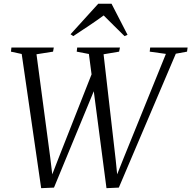

<svg xmlns="http://www.w3.org/2000/svg" viewBox="-20 -997 1022 1026"><path d="M200 8.5 96 -708.5 38.5 -721 41 -743H267.5L263.5 -721L175 -707L248.5 -155L264 -26L245 -28.5L292.5 -151L482 -632L523.5 -612L268.5 5.5ZM549 8.5 455 -708.5 390 -721 392.5 -743H621L616.5 -721L533.5 -707L598.5 -140.5L610 -26L591.5 -29L641 -153L866.5 -709L780 -721L782.5 -743H982.5L979.5 -721L919.5 -710L615 5.5ZM357 -814 505 -977H576L661.5 -811L645.5 -804Q618.5 -831 590.5 -858.2Q562.5 -885.5 534 -914.5Q498.5 -888.5 459 -862Q419.5 -835.5 371.5 -804Z"/></svg>

Font: Merriweather 120pt Light
Style: Italic
Weight: 300
Italic angle: -7.8°
Version: Version 2.101